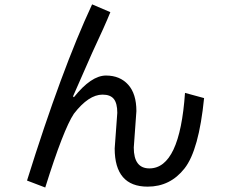

<svg xmlns="http://www.w3.org/2000/svg" viewBox="-20 -793 1040 864"><path d="M898.4 -351.6Q875 -117.2 810.5 -35.2Q746.1 46.9 644.5 46.9Q570.3 46.9 533.2 3.9Q496.1 -39.1 496.1 -125L507.8 -285.2Q507.8 -328.1 492.2 -347.7Q476.6 -367.2 441.4 -367.2Q378.9 -367.2 312.5 -281.2Q265.6 -210.9 183.6 50.8L101.6 19.5Q257.8 -480.5 394.5 -773.4L476.6 -738.3Q453.1 -679.7 394.5 -554.7L308.6 -359.4L312.5 -355.5Q390.6 -453.1 457 -453.1Q519.5 -453.1 556.6 -412.1Q593.8 -371.1 593.8 -293L582 -128.9Q582 -82 599.6 -58.6Q617.2 -35.2 652.3 -35.2Q789.1 -35.2 812.5 -375Z"/></svg>

Font: WenQuanYi Micro Hei Mono
Style: Regular
Weight: 400
Foundry: Ascender Corporation
Version: Version 0.2.0-beta